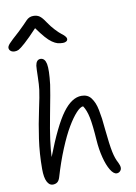

<svg xmlns="http://www.w3.org/2000/svg" viewBox="-109 -1094 829 1173"><g transform="rotate(-10 305.0 -508.0)"><path d="M34.2 -832Q18.1 -832 8.5 -840.1Q-1 -848.1 -1 -859.9Q-1 -870.1 12.5 -885.3Q25.9 -900.4 78.1 -946.8Q96.2 -963.4 114.3 -982.2Q132.3 -1001 139.4 -1008.3Q146.5 -1015.6 157.2 -1020.8Q168 -1025.9 182.1 -1025.9Q204.6 -1025.9 220 -1015.4Q235.4 -1004.9 254.9 -975.1Q275.4 -944.3 297.4 -921.1Q319.3 -897.9 332 -888.4Q344.7 -878.9 353.3 -869.6Q361.8 -860.4 361.8 -851.1Q361.8 -842.8 353.8 -837.4Q345.7 -832 333 -832Q314 -832 299.3 -836.2Q284.7 -840.3 266.6 -852.8Q248.5 -865.2 228 -888.7Q207.5 -912.1 180.2 -950.2Q130.4 -897 100.1 -870.1Q69.8 -843.3 58.3 -837.6Q46.9 -832 34.2 -832ZM121.1 9.8Q100.1 9.8 86.7 -16.1Q73.2 -42 73.2 -95.2Q73.2 -190.9 86.2 -280.8Q99.1 -370.6 117.2 -454.1Q135.3 -537.6 140.1 -575.2Q144 -605.5 145 -655Q146 -704.6 147.9 -723.1Q153.8 -759.8 180.2 -759.8Q207 -758.8 214.4 -721.9Q221.7 -685.1 210.9 -594.2Q207 -562 176.8 -404.8Q146.5 -247.6 143.1 -157.2Q214.4 -342.3 270.8 -418.2Q327.1 -494.1 387.2 -494.1Q406.2 -494.1 420.9 -487.5Q435.5 -481 446.3 -466.6Q457 -452.1 464.6 -434.6Q472.2 -417 477.8 -389.4Q483.4 -361.8 487.1 -334.5Q490.7 -307.1 494.1 -268.1Q503.9 -169.4 513.2 -125Q522.5 -80.6 538.1 -53.2Q547.9 -33.7 547.9 -20Q547.9 -7.8 539.1 1Q530.3 9.8 518.1 9.8Q498.5 9.8 479.7 -21.2Q460.9 -52.2 448 -102.8Q435.1 -153.3 431.2 -210Q424.8 -306.6 415 -354Q405.3 -401.4 386.2 -429.2Q369.1 -429.2 343 -401.1Q316.9 -373 287.4 -323.2Q257.8 -273.4 225.6 -195.6Q193.4 -117.7 167 -27.8Q160.6 -6.8 149.4 1.5Q138.2 9.8 121.1 9.8Z"/></g></svg>

Font: Shantell Sans Normal
Style: Regular
Weight: 300
Designer: Stephen Nixon, Anya Danilova, Shantell Martin
Foundry: Arrow Type
Version: Version 1.006;[559af2be0]